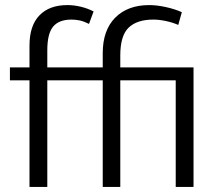

<svg xmlns="http://www.w3.org/2000/svg" viewBox="-20 -735 849 755"><path d="M245 -715Q271 -715 298 -708.5Q325 -702 348 -690L330 -641Q310 -651 294 -654.5Q278 -658 261 -658Q212 -658 189 -630.5Q166 -603 166 -537V-470H384V-526Q384 -616 433 -665.5Q482 -715 567 -715Q597 -715 633 -707Q669 -699 695 -687L681 -637Q658 -647 631.5 -652.5Q605 -658 583 -658Q519 -658 486 -626.5Q453 -595 453 -517V-470H741V0H671V-419H453V0H384V-419H166V0H96V-419H19V-470H96V-556Q96 -634 135 -674.5Q174 -715 245 -715Z"/></svg>

Font: Mukta Light
Style: Regular
Weight: 300
Designer: Girish Dalvi and Yashodeep Gholap
Foundry: Ek Type
Version: Version 2.538;PS 1.002;hotconv 16.6.51;makeotf.lib2.5.65220;